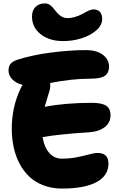

<svg xmlns="http://www.w3.org/2000/svg" viewBox="-20 -1057 724 1122"><path d="M350.1 -816.9Q268.1 -816.9 217.5 -857.2Q167 -897.5 167 -960Q167 -996.1 187.5 -1016.6Q208 -1037.1 242.2 -1037.1Q260.3 -1037.1 273.4 -1027.1Q286.6 -1017.1 300.8 -998Q317.4 -975.6 335 -963.4Q352.5 -951.2 376 -951.2Q414.1 -951.2 462.9 -976.1Q467.3 -978.5 479.5 -985.4Q491.7 -992.2 496.6 -994.4Q501.5 -996.6 510.3 -999.3Q519 -1002 526.9 -1002Q551.3 -1002 564.2 -987.3Q577.1 -972.7 577.1 -945.8Q577.1 -910.2 543 -879.9Q508.8 -849.6 456.8 -833.3Q404.8 -816.9 350.1 -816.9ZM341.8 44.9Q283.7 44.9 235.1 26.6Q186.5 8.3 152.3 -23.7Q118.2 -55.7 94.7 -99.9Q71.3 -144 60.1 -195.8Q48.8 -247.6 48.8 -305.2Q48.8 -428.7 98.1 -535.2Q105 -550.8 112.8 -561Q73.2 -570.3 51.5 -593.8Q29.8 -617.2 29.8 -644Q29.8 -668.5 40.8 -682.9Q51.8 -697.3 79.1 -707Q168 -735.8 278.8 -750Q389.6 -764.2 481 -764.2Q546.4 -764.2 581.8 -736.3Q617.2 -708.5 617.2 -667Q617.2 -632.3 593.8 -614.7Q570.3 -597.2 509.8 -597.2Q397.5 -597.2 272.9 -571.8Q273.9 -566.9 273.9 -554.2Q273.9 -543 269.3 -526.4Q264.6 -509.8 255.9 -482.2Q247.1 -454.6 241.2 -433.1Q365.2 -456.1 515.1 -456.1Q574.7 -456.1 600.3 -439.2Q626 -422.4 626 -383.8Q626 -340.3 592 -314.2Q558.1 -288.1 503.9 -284.2Q324.7 -272.9 229 -255.9Q237.8 -198.7 267.1 -164.3Q296.4 -129.9 341.8 -129.9Q387.7 -129.9 429.2 -138.2Q470.7 -146.5 501 -154.8Q531.2 -163.1 550.8 -163.1Q613.8 -163.1 613.8 -101.1Q613.8 -30.3 543.9 7.3Q474.1 44.9 341.8 44.9Z"/></svg>

Font: Shantell Sans Irregular Bouncy
Style: Regular
Weight: 800
Designer: Stephen Nixon, Anya Danilova, Shantell Martin
Foundry: Arrow Type
Version: Version 1.006;[9816181b4]